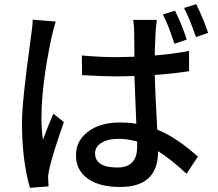

<svg xmlns="http://www.w3.org/2000/svg" viewBox="-20 -850 1040 917"><path d="M916 -673Q885 -763 859 -812L917 -830Q951 -762 974 -693ZM813 -641Q784 -731 758 -781L816 -799Q852 -724 872 -661ZM246 -747Q237 -719 226 -671Q178 -445 178 -286Q178 -232 185 -182Q207 -243 235 -307L285 -267Q230 -110 215 -41Q209 -13 210 3Q210 16 212 40L123 47Q85 -84 85 -266Q85 -366 128 -675Q136 -725 136 -756ZM635 -174Q588 -187 545 -187Q496 -187 465 -168Q434 -149 434 -118Q434 -50 541 -50Q635 -50 635 -149ZM883 -510Q808 -498 719 -492Q720 -434 731 -231Q823 -194 925 -102L871 -20Q796 -90 735 -128V-127Q735 43 554 43Q454 43 399 3Q343 -37 343 -108Q343 -177 399 -220Q456 -265 553 -265Q595 -265 631 -259L622 -487Q568 -485 540 -485Q486 -485 372 -491L371 -585Q461 -577 541 -577Q568 -577 622 -579L621 -693Q621 -725 616 -755H729Q725 -727 723 -694Q719 -606 719 -585Q814 -593 883 -607Z"/></svg>

Font: Noto Sans S Chinese Medium
Style: Regular
Weight: 500
Designer: Ryoko NISHIZUKA  (kana & ideographs); Paul D. Hunt (Latin, Greek & Cyrillic); Wenlong ZHANG  (bopomofo); Sandoll Communi
Foundry: Adobe Systems Incorporated
Version: Version 1.000;PS 1;hotconv 1.0.78;makeotf.lib2.5.61930